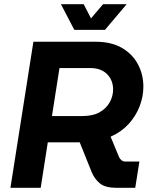

<svg xmlns="http://www.w3.org/2000/svg" viewBox="-20 -900 723 920"><path d="M30 0 140 -700H437Q514 -700 565 -670Q616 -640 641.5 -591Q667 -542 667 -485Q667 -437 649 -390.5Q631 -344 596.5 -306Q562 -268 510 -245L551 -146Q555 -138 562.5 -132Q570 -126 580 -126H648L628 0H538Q485 0 459 -21Q433 -42 419 -76L362 -218Q357 -218 351.5 -218Q346 -218 341 -218H209L175 0ZM229 -344H376Q425 -344 457 -362Q489 -380 505.5 -409.5Q522 -439 522 -472Q522 -500 509.5 -523Q497 -546 473 -560Q449 -574 412 -574H265ZM336 -757 272 -880H381L416 -812L474 -880H587L483 -757Z"/></svg>

Font: MuseoModerno SemiBold
Style: Italic
Weight: 600
Italic angle: -9°
Designer: Pablo Cosgaya, Héctor Gatti, Marcela Romero, and the Authors of The MuseoModerno Project.
Foundry: Omnibus-Type Team
Version: Version 1.003